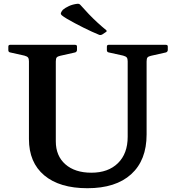

<svg xmlns="http://www.w3.org/2000/svg" viewBox="-20 -983 928 1015"><path d="M539 -813 521 -801Q512 -796 504 -799Q467 -814 421 -837Q375 -860 335 -883Q315 -895 307.5 -901.5Q300 -908 302 -914.5Q304 -921 312 -931Q325 -942 344.5 -951Q364 -960 389 -963Q399 -964 405 -957Q426 -933 449 -909Q472 -885 495.5 -863.5Q519 -842 541 -824Q548 -818 539 -813ZM755 -272Q755 -136 673.5 -62Q592 12 442 12Q295 12 214 -56Q133 -124 133 -248V-746H275V-236Q275 -159 325.5 -114.5Q376 -70 463 -70Q552 -70 603.5 -120.5Q655 -171 655 -260V-746H755ZM24 -736Q24 -746 33 -746H377Q387 -746 387 -737V-719Q387 -710 378 -706L298 -688Q285 -685 280 -679.5Q275 -674 275 -658V-537H133V-659Q133 -672 128.5 -678.5Q124 -685 109 -689L33 -706Q24 -708 24 -718ZM545 -736Q545 -746 554 -746H857Q867 -746 867 -737V-719Q867 -710 858 -706L778 -688Q765 -685 760 -679.5Q755 -674 755 -658V-537H655V-659Q655 -672 650.5 -678.5Q646 -685 631 -689L554 -706Q545 -708 545 -718Z"/></svg>

Font: Hahmlet SemiBold
Style: Regular
Weight: 600
Version: Version 1.002